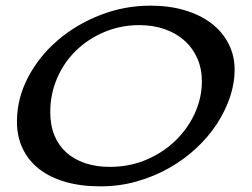

<svg xmlns="http://www.w3.org/2000/svg" viewBox="-20 -646 891 680"><path d="M513 -626Q580 -626 635 -609.5Q690 -593 729 -563Q768 -533 789.5 -491Q811 -449 811 -399Q811 -351 794.5 -302Q778 -253 748 -207Q718 -161 675 -121Q632 -81 579 -51Q526 -21 464.5 -3.5Q403 14 336 14Q266 14 211 -2Q156 -18 118 -48Q80 -78 60 -120.5Q40 -163 40 -215Q40 -297 79 -371.5Q118 -446 183.5 -502.5Q249 -559 334.5 -592.5Q420 -626 513 -626ZM473 -557Q408 -557 350.5 -533Q293 -509 250 -467.5Q207 -426 182.5 -369.5Q158 -313 158 -249Q158 -202 173 -166Q188 -130 215.5 -105.5Q243 -81 282 -68Q321 -55 368 -55Q440 -55 500 -81Q560 -107 603.5 -150Q647 -193 671 -247Q695 -301 695 -358Q695 -403 678.5 -440Q662 -477 632.5 -503Q603 -529 562.5 -543Q522 -557 473 -557Z"/></svg>

Font: Sofadi One
Style: Regular
Weight: 400
Designer: Botjo Nikoltchev
Foundry: Botjo Nikoltchev
Version: Version 1.002